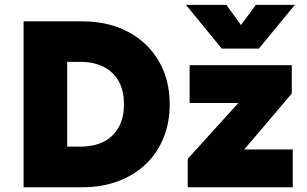

<svg xmlns="http://www.w3.org/2000/svg" viewBox="-20 -790 1296 810"><path d="M79.5 0V-700H326.5Q437 -700 520.2 -655.8Q603.5 -611.5 649.8 -532.5Q696 -453.5 696 -350Q696 -272 669.5 -207.5Q643 -143 594.2 -96.8Q545.5 -50.5 477.5 -25.2Q409.5 0 326.5 0ZM263.5 -171.5H319.5Q360.5 -171.5 394 -182.5Q427.5 -193.5 452 -216.2Q476.5 -239 489.8 -272.2Q503 -305.5 503 -350Q503 -409 479.8 -449Q456.5 -489 415.2 -509Q374 -529 319.5 -529H263.5ZM772 0V-120L985.5 -355.5H780V-515H1211V-395.5L1010.5 -159.5H1215V0ZM915.5 -585 764.5 -769.5H935L996.5 -684.5L1059.5 -769.5H1224L1072 -585Z"/></svg>

Font: Geologica ExtraBold
Style: Regular
Weight: 800
Designer: Sindre Bremnes, Frode Helland
Foundry: Monokrom Skriftforlag AS
Version: Version 1.010;gftools[0.9.28]